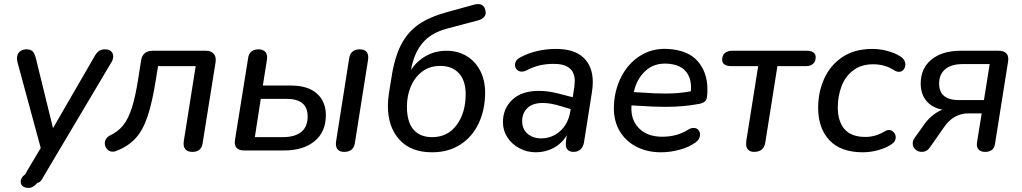

<svg xmlns="http://www.w3.org/2000/svg" viewBox="-20 -735 4992 938"><path d="M81 154Q81 138 94 124Q102 120 106 112L111 102L179 -12L66 -429Q63 -440 63 -450Q63 -470 75.5 -482Q88 -494 109 -494Q129 -494 139 -484.5Q149 -475 155 -451L239 -109L442 -460Q452 -478 463.5 -486Q475 -494 493 -494Q512 -494 522.5 -484.5Q533 -475 533 -460Q533 -445 525 -432L193 127L187 138Q177 156 162 159Q150 172 140.5 177.5Q131 183 120 183Q101 183 91 174.5Q81 166 81 154Z M878 -46 936 -412H752L742 -349Q724 -235 701 -166.5Q678 -98 642 -59Q606 -20 549 2Q540 6 531 6Q514 6 503 -6.5Q492 -19 492 -35Q492 -47 498.5 -57Q505 -67 517 -73Q556 -91 581.5 -122.5Q607 -154 624.5 -209Q642 -264 656 -355L669 -438Q676 -487 726 -487H985Q1008 -487 1021 -475.5Q1034 -464 1034 -443Q1034 -435 1033 -430L970 -36Q964 7 920 7Q896 7 885 -6.5Q874 -20 878 -46Z M1128 -51 1192 -450Q1198 -494 1243 -494Q1266 -494 1277 -480.5Q1288 -467 1284 -442L1264 -317H1403Q1484 -317 1528 -278Q1572 -239 1572 -172Q1572 -91 1517 -45.5Q1462 0 1369 0H1172Q1147 0 1135.5 -13Q1124 -26 1128 -51ZM1483 -166Q1483 -252 1380 -252H1254L1225 -65H1360Q1421 -65 1452 -90.5Q1483 -116 1483 -166ZM1621 -32Q1621 -40 1622 -45L1686 -451Q1693 -494 1738 -494Q1758 -494 1768.5 -484Q1779 -474 1779 -455Q1779 -447 1778 -442L1714 -38Q1708 7 1661 7Q1642 7 1631.5 -3Q1621 -13 1621 -32Z M1875 -218Q1875 -244 1880 -279L1892 -353Q1907 -453 1939 -515.5Q1971 -578 2025 -615.5Q2079 -653 2168 -677L2299 -713Q2305 -715 2316 -715Q2344 -715 2351 -686Q2353 -678 2353 -674Q2353 -660 2343.5 -650.5Q2334 -641 2318 -636L2163 -595Q2085 -574 2043.5 -524Q2002 -474 1988 -394Q2017 -437 2061.5 -462Q2106 -487 2162 -487Q2216 -487 2259 -461.5Q2302 -436 2326 -389.5Q2350 -343 2350 -283Q2350 -200 2319 -133.5Q2288 -67 2229.5 -29Q2171 9 2091 9Q1987 9 1931 -53Q1875 -115 1875 -218ZM2255 -275Q2255 -341 2222 -377Q2189 -413 2131 -413Q2080 -413 2043.5 -386Q2007 -359 1987.5 -313.5Q1968 -268 1968 -215Q1968 -139 2000 -102Q2032 -65 2091 -65Q2167 -65 2211 -124.5Q2255 -184 2255 -275Z M2437 -138Q2437 -204 2482.5 -247.5Q2528 -291 2613 -291Q2660 -291 2712 -277L2778 -260L2786 -311Q2788 -331 2788 -338Q2788 -423 2686 -423Q2648 -423 2616 -415.5Q2584 -408 2552 -391Q2540 -385 2530 -385Q2515 -385 2505.5 -394.5Q2496 -404 2496 -418Q2496 -443 2526 -457Q2603 -496 2696 -496Q2786 -496 2831 -453Q2876 -410 2876 -334Q2876 -309 2872 -286L2833 -39Q2829 -17 2816 -5Q2803 7 2782 7Q2764 7 2754 -2.5Q2744 -12 2744 -31Q2744 -40 2745 -45L2749 -74Q2724 -33 2684 -12Q2644 9 2598 9Q2555 9 2518 -10.5Q2481 -30 2459 -63.5Q2437 -97 2437 -138ZM2623 -59Q2677 -59 2716.5 -94.5Q2756 -130 2766 -190L2768 -202L2721 -216Q2670 -232 2632 -232Q2582 -232 2556.5 -207Q2531 -182 2531 -144Q2531 -104 2557.5 -81.5Q2584 -59 2623 -59Z M2979 -204Q2979 -285 3012 -353.5Q3045 -422 3105 -461Q3165 -500 3242 -496Q3342 -490 3389 -435.5Q3436 -381 3436 -299Q3436 -275 3434 -262Q3432 -245 3421.5 -237.5Q3411 -230 3393 -227Q3319 -213 3232 -213Q3177 -213 3104 -218L3065 -220Q3060 -151 3101 -109Q3142 -67 3215 -67Q3288 -67 3343 -102Q3355 -110 3369 -110Q3383 -110 3391.5 -100.5Q3400 -91 3400 -77Q3400 -55 3378 -39Q3346 -16 3300 -3.5Q3254 9 3210 9Q3141 9 3088.5 -18.5Q3036 -46 3007.5 -94.5Q2979 -143 2979 -204ZM3112 -283Q3180 -278 3231 -278Q3297 -278 3355 -289Q3356 -296 3356 -308Q3356 -358 3328 -389Q3300 -420 3241 -424Q3175 -428 3132.5 -388Q3090 -348 3077 -287V-285Z M3625 -33Q3625 -42 3626 -47L3684 -412H3551Q3531 -412 3519.5 -420Q3508 -428 3508 -443Q3508 -464 3521 -475.5Q3534 -487 3556 -487H3922Q3943 -487 3954 -478.5Q3965 -470 3965 -456Q3965 -435 3952.5 -423.5Q3940 -412 3917 -412H3778L3719 -40Q3712 7 3664 7Q3645 7 3635 -3.5Q3625 -14 3625 -33Z M3977 -209Q3977 -284 4006 -349.5Q4035 -415 4094.5 -455.5Q4154 -496 4242 -496Q4278 -496 4314 -486.5Q4350 -477 4376 -461Q4390 -453 4396.5 -442Q4403 -431 4403 -420Q4403 -405 4394 -394.5Q4385 -384 4371 -384Q4362 -384 4351 -390Q4305 -421 4246 -421Q4187 -421 4148 -391Q4109 -361 4091 -313Q4073 -265 4073 -210Q4073 -142 4106 -104Q4139 -66 4208 -66Q4259 -66 4305 -95Q4313 -100 4323 -100Q4336 -100 4346 -89Q4356 -78 4356 -64Q4356 -43 4335 -30Q4309 -12 4270.5 -1.5Q4232 9 4196 9Q4088 9 4032.5 -49.5Q3977 -108 3977 -209Z M4753 -39 4776 -181H4709Q4674 -181 4644 -163.5Q4614 -146 4593 -115L4523 -15Q4508 7 4483 7Q4465 7 4452 -5Q4439 -17 4439 -34Q4439 -49 4448 -61L4501 -135Q4518 -157 4540 -174Q4562 -191 4584 -199Q4533 -209 4505.5 -242.5Q4478 -276 4478 -327Q4478 -401 4530.5 -444Q4583 -487 4674 -487H4860Q4885 -487 4897 -473.5Q4909 -460 4905 -435L4841 -32Q4835 7 4793 7Q4771 7 4760.5 -5Q4750 -17 4753 -39ZM4787 -246 4815 -422H4684Q4628 -422 4598 -397Q4568 -372 4568 -327Q4568 -246 4665 -246Z"/></svg>

Font: SN Pro
Style: Italic
Weight: 400
Italic angle: -9°
Designer: Tobias Whetton
Foundry: Supernotes
Version: Version 1.003